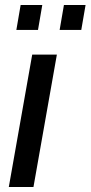

<svg xmlns="http://www.w3.org/2000/svg" viewBox="-20 -743 360 763"><path d="M15 0 108 -526H206L113 0ZM45 -624 62 -723H148L131 -624ZM217 -624 234 -723H320L303 -624Z"/></svg>

Font: Archivo SemiCondensed Medium
Style: Italic
Weight: 500
Width: 4
Italic angle: -10°
Designer: Hector Gatti
Foundry: Omnibus-Type
Version: Version 2.001